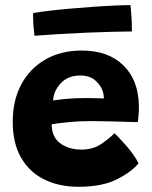

<svg xmlns="http://www.w3.org/2000/svg" viewBox="-20 -731 598 754"><path d="M524 -89.5Q496 -55.5 438.5 -26.5Q381 2.5 288 2.5Q212 2.5 153.8 -26.2Q95.5 -55 62.8 -111.8Q30 -168.5 30 -253Q30 -337.5 64 -400.2Q98 -463 159 -497.8Q220 -532.5 301.5 -532.5Q404 -532.5 463.5 -475.2Q523 -418 525.5 -317Q526 -283 521 -251.5Q513.5 -251.5 489 -252.2Q464.5 -253 433.8 -253.8Q403 -254.5 375.8 -255Q348.5 -255.5 335.5 -255.5Q292 -255.5 251 -251.5Q210 -247.5 183 -243Q183 -224.5 188 -208.5Q197.5 -177.5 228.5 -160.5Q259.5 -143.5 298 -143.5Q344.5 -143.5 375.8 -164.5Q407 -185.5 429.5 -207.5Q433 -205 445 -192.5Q457 -180 472.8 -162.2Q488.5 -144.5 502.5 -125.2Q516.5 -106 524 -89.5ZM188.5 -336.5Q211 -340 244 -343Q277 -346 320.5 -346Q343.5 -346 362 -345.2Q380.5 -344.5 388 -344.5Q388 -355 385 -367.5Q378.5 -393 355.8 -413.8Q333 -434.5 295.5 -434.5Q247 -434.5 218.8 -404.2Q190.5 -374 188.5 -336.5ZM498 -607.5Q470 -607.5 423 -606.2Q376 -605 321.2 -602.8Q266.5 -600.5 212.2 -597.2Q158 -594 115.5 -590.5Q112.5 -613.5 111 -635.8Q109.5 -658 110 -679.5Q133 -684 171 -688.5Q209 -693 254.5 -697Q300 -701 345.5 -704.2Q391 -707.5 429.8 -709.2Q468.5 -711 492.5 -711Q494 -699.5 496 -669.8Q498 -640 498 -607.5Z"/></svg>

Font: Grandstander
Style: Bold
Weight: 700
Designer: Tyler Finck
Foundry: Etcetera Type Co
Version: Version 1.200; ttfautohint (v1.8.3)